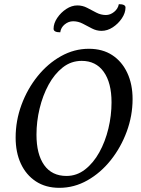

<svg xmlns="http://www.w3.org/2000/svg" viewBox="-20 -889 678 921"><path d="M265 12Q199 12 152 -19Q105 -50 80 -104Q55 -158 55 -229Q55 -310 83 -386Q111 -462 160 -523Q209 -584 272.5 -619.5Q336 -655 406 -655Q472 -655 518.5 -624.5Q565 -594 590.5 -539.5Q616 -485 616 -414Q616 -334 588 -258Q560 -182 511.5 -121Q463 -60 399.5 -24Q336 12 265 12ZM299 -45Q348 -45 388 -76Q428 -107 456.5 -158.5Q485 -210 500 -272.5Q515 -335 515 -398Q515 -492 477.5 -544.5Q440 -597 372 -597Q321 -597 281 -565.5Q241 -534 213 -482.5Q185 -431 170 -368.5Q155 -306 155 -243Q155 -149 192 -97Q229 -45 299 -45ZM269 -734Q237 -734 237 -751Q237 -777 254.5 -803Q272 -829 298 -846Q324 -863 351 -863Q376 -863 398 -851.5Q420 -840 442 -828.5Q464 -817 488 -817Q509 -817 527.5 -832Q546 -847 550 -869Q582 -869 582 -853Q582 -827 564.5 -801Q547 -775 521 -758Q495 -741 467 -741Q443 -741 421 -752.5Q399 -764 377 -775.5Q355 -787 331 -787Q309 -787 290.5 -772Q272 -757 269 -734Z"/></svg>

Font: Petrona Medium
Style: Italic
Weight: 500
Italic angle: -9°
Designer: Ringo R. Seeber
Foundry: Ringo R. Seeber
Version: Version 2.001; ttfautohint (v1.8.3)